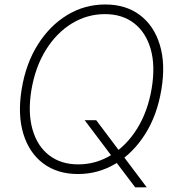

<svg xmlns="http://www.w3.org/2000/svg" viewBox="-20 -757 784 846"><path d="M353 -227.5H403.8L508.8 -87.9L519 -74.7L626.5 68.4H575.7L487.3 -48.3L478 -61.5ZM323.7 9.8Q232.4 9.8 170.2 -37.1Q107.9 -84 82.5 -168.5Q57.1 -252.9 75.7 -365.2Q94.2 -477.5 147 -561Q199.7 -644.5 276.4 -690.9Q353 -737.3 443.8 -737.3Q534.7 -737.3 596.7 -690.4Q658.7 -643.6 684.3 -559.1Q710 -474.6 690.9 -361.3Q672.4 -249.5 619.6 -166Q566.9 -82.5 490.2 -36.4Q413.6 9.8 323.7 9.8ZM324.7 -32.7Q402.8 -32.7 470.2 -74Q537.6 -115.2 584.5 -190.7Q631.3 -266.1 648.4 -367.7Q665 -467.8 643.8 -541.3Q622.6 -614.7 570.6 -654.8Q518.6 -694.8 442.4 -694.8Q364.3 -694.8 296.6 -653.6Q229 -612.3 182.1 -536.9Q135.3 -461.4 118.2 -359.4Q102.1 -259.8 123.3 -186.3Q144.5 -112.8 196.5 -72.8Q248.5 -32.7 324.7 -32.7Z"/></svg>

Font: Inter Tight ExtraLight
Style: Italic
Weight: 250
Italic angle: -9.39999°
Designer: Rasmus Andersson
Foundry: rsms
Version: Version 3.004